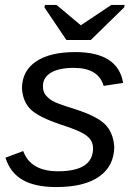

<svg xmlns="http://www.w3.org/2000/svg" viewBox="-20 -748 540 778"><path d="M443 -155Q443 -76 382.5 -33Q322 10 208 10Q123 10 72.5 -18.5Q22 -47 2 -109L74 -136Q104 -54 215 -54Q357 -54 357 -147Q357 -178 332 -197Q309 -217 227 -243Q138 -273 105.5 -303.5Q73 -334 69 -389Q69 -460 125.5 -498.5Q182 -537 285 -537Q458 -537 479 -412L400 -400Q379 -473 279 -473Q219 -473 186.5 -453.5Q154 -434 154 -399Q154 -377 164 -364Q177 -348 193 -339Q212 -328 283 -306Q371 -278 404.5 -245.5Q438 -213 443 -155ZM483 -718 348 -586H249L160 -718L162 -728H209L307 -646H308L431 -728H485Z"/></svg>

Font: Libra Sans
Style: Italic
Weight: 400
Italic angle: -12°
Foundry: Context Ltd
Version: Version 1.002